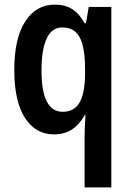

<svg xmlns="http://www.w3.org/2000/svg" viewBox="-20 -573 568 833"><path d="M347 20Q347 3 348 -20.5Q349 -44 351 -73H347Q325 -33 292.5 -11.5Q260 10 214 10Q134 10 88 -62Q42 -134 42 -269Q42 -407 89.5 -480Q137 -553 218 -553Q263 -553 294 -533Q325 -513 347 -472H353L365 -543H463V240H347ZM252 -88Q302 -88 325 -128Q348 -168 349 -250V-274Q349 -367 326 -410.5Q303 -454 250 -454Q205 -454 182.5 -406Q160 -358 160 -267Q160 -88 252 -88Z"/></svg>

Font: Noto Sans Lao Looped Condensed SemiBold
Style: Regular
Weight: 600
Width: 3
Designer: Mark Frömberg, Ben Mitchell
Foundry: The Fontpad Ltd
Version: Version 1.002; ttfautohint (v1.8.4.7-5d5b)